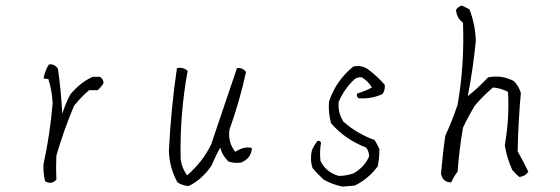

<svg xmlns="http://www.w3.org/2000/svg" viewBox="-20 -696 2040 700"><path d="M138.7 -410.2Q144.5 -439.5 158.2 -460.9Q177.7 -464.8 191.4 -445.3Q203.1 -359.4 207 -281.2Q218.8 -318.4 236.3 -351.6Q273.4 -396.5 318.4 -416H343.8Q357.4 -408.2 357.4 -392.6Q347.7 -377 335.9 -367.2H304.7Q275.4 -341.8 250 -310.5Q212.9 -222.7 185.5 -128.9Q183.6 -85.9 185.5 -41Q168 -21.5 144.5 -35.2Q136.7 -66.4 138.7 -97.7Q162.1 -205.1 171.9 -318.4Q169.9 -365.2 156.2 -408.2Q146.5 -408.2 138.7 -410.2Z M625 -447.3Q646.5 -453.1 664.1 -437.5Q634.8 -277.3 638.7 -115.2Q642.6 -84 662.1 -56.6Q718.8 -105.5 750 -169.9Q796.9 -308.6 843.8 -447.3Q863.3 -451.2 877 -433.6Q853.5 -326.2 816.4 -222.7Q810.5 -175.8 837.9 -142.6Q871.1 -164.1 898.4 -156.2Q896.5 -119.1 859.4 -103.5Q834 -99.6 812.5 -107.4Q789.1 -130.9 783.2 -158.2Q765.6 -127 752 -93.8Q718.8 -43 668 -17.6Q644.5 -19.5 627 -31.2Q597.7 -84 595.7 -146.5Q603.5 -300.8 625 -447.3Z M1267.6 -453.1Q1298.8 -460.9 1324.2 -441.4Q1355.5 -418 1382.8 -386.7Q1384.8 -369.1 1375 -353.5Q1334 -334 1287.1 -337.9Q1277.3 -345.7 1283.2 -355.5Q1310.5 -363.3 1335.9 -377Q1322.3 -400.4 1298.8 -414.1Q1283.2 -416 1271.5 -406.2Q1234.4 -371.1 1214.8 -324.2Q1210.9 -285.2 1232.4 -252Q1281.2 -209 1345.7 -185.5Q1355.5 -169.9 1363.3 -152.3Q1363.3 -121.1 1357.4 -89.8Q1322.3 -43 1273.4 -19.5Q1250 -17.6 1228.5 -15.6Q1191.4 -23.4 1160.2 -41Q1136.7 -62.5 1119.1 -84Q1109.4 -115.2 1117.2 -148.4Q1125 -166 1136.7 -181.6Q1146.5 -185.5 1150.4 -175.8Q1144.5 -142.6 1148.4 -109.4Q1168 -68.4 1214.8 -54.7Q1244.1 -54.7 1269.5 -64.5Q1310.5 -87.9 1326.2 -127Q1324.2 -146.5 1314.5 -158.2Q1238.3 -187.5 1187.5 -246.1Q1175.8 -285.2 1179.7 -326.2Q1205.1 -402.3 1267.6 -453.1Z M1642.6 -660.2Q1650.4 -671.9 1664.1 -675.8L1691.4 -662.1Q1712.9 -607.4 1714.8 -546.9Q1705.1 -447.3 1685.5 -345.7Q1718.8 -371.1 1759.8 -414.1Q1808.6 -423.8 1853.5 -400.4Q1871.1 -382.8 1878.9 -357.4Q1869.1 -246.1 1867.2 -144.5Q1888.7 -105.5 1906.2 -70.3Q1894.5 -52.7 1873 -50.8Q1857.4 -64.5 1847.7 -76.2Q1828.1 -119.1 1820.3 -166Q1837.9 -265.6 1832 -361.3Q1804.7 -375 1777.3 -377Q1740.2 -345.7 1710.9 -310.5Q1687.5 -271.5 1668 -230.5Q1654.3 -152.3 1648.4 -70.3Q1634.8 -52.7 1625 -31.2Q1593.8 -31.2 1587.9 -62.5Q1593.8 -134.8 1603.5 -201.2Q1628.9 -255.9 1648.4 -314.5Q1673.8 -459 1668 -613.3Q1644.5 -630.9 1642.6 -660.2Z"/></svg>

Font: BoLeHuaiShuti
Style: Regular
Weight: 400
Designer: Aston.linsen@gmail.com
Foundry: BoLe
Version: Version 1.00 June 15, 2016, initial release